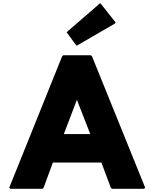

<svg xmlns="http://www.w3.org/2000/svg" viewBox="-20 -1179 970 1206"><path d="M406 -983 399 -976 455 -899 462 -892 700 -1030 707 -1037 616 -1152 609 -1159ZM558 -825 551 -832H377L370 -825L38 0L45 7H247L254 0L312 -158H617L676 0L683 7H885L892 0ZM547 -337H381L463 -552Z"/></svg>

Font: Hussar Woodtype
Style: Blk
Weight: 900
Foundry: Cannot Into Space Fonts
Version: Version 1.07